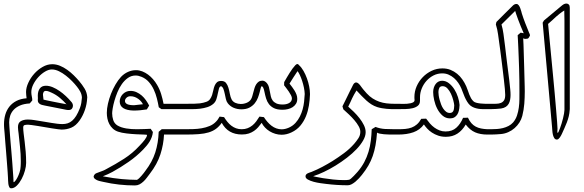

<svg xmlns="http://www.w3.org/2000/svg" viewBox="-20 -749 3207 1054"><path d="M348.1 -172.9Q330.6 -193.4 309.3 -211.2Q288.1 -229 263.2 -240.2Q258.8 -242.2 249.5 -246.1Q240.2 -250 231.9 -250Q222.7 -250 219.2 -243.2Q215.8 -236.3 215.8 -229.5Q215.8 -222.7 217.3 -215.8Q218.8 -209 218.8 -202.1Q226.1 -200.2 238 -197.8Q250 -195.3 263.9 -192.4Q277.8 -189.5 292 -186.8Q306.2 -184.1 317.4 -181.9Q328.6 -179.7 335.9 -178.5Q343.3 -177.2 343.3 -177.2ZM370.1 -191.4Q380.4 -181.2 380.4 -168Q380.4 -159.7 374.8 -152.3Q369.1 -145 356 -145Q348.1 -145 339.6 -147Q331.1 -148.9 325.7 -149.9Q276.4 -159.2 226.6 -169.4Q220.2 -170.9 213.4 -172.4Q206.5 -173.8 200.7 -177Q194.8 -180.2 191.2 -185.3Q187.5 -190.4 187.5 -198.7Q187.5 -202.1 187.7 -204.6Q188 -207 188 -209.5Q188 -214.4 187.7 -217.5Q187.5 -220.7 187.5 -224.1Q187.5 -248 198.5 -263.2Q209.5 -278.3 231.9 -278.3Q250 -278.3 269.3 -270.3Q288.6 -262.2 306.9 -249.5Q325.2 -236.8 341.6 -221.4Q357.9 -206.1 370.1 -191.4ZM429.7 -213.4Q428.7 -231 420.7 -245.8Q412.6 -260.7 401.9 -273.9Q391.6 -287.1 376 -303.2Q360.4 -319.3 342 -333.7Q323.7 -348.1 303.7 -357.9Q283.7 -367.7 264.2 -367.7Q247.1 -367.7 227.3 -356Q207.5 -344.2 190.7 -325.9Q173.8 -307.6 162.8 -285.6Q151.9 -263.7 151.9 -243.2Q151.9 -231.4 154.5 -220.2Q157.2 -209 157.2 -197.8Q153.3 -193.4 150.1 -189.2Q147 -185.1 143.1 -181.2Q110.8 -179.2 89.4 -169.7Q67.9 -160.2 54.7 -145.8Q41.5 -131.3 35.9 -113.8Q30.3 -96.2 30.3 -77.6Q30.3 -71.3 31.5 -54Q32.7 -36.6 34.4 -13.7Q36.1 9.3 38.3 34.7Q40.5 60.1 42.5 83.3Q44.4 106.4 45.9 124.5Q47.4 142.6 47.9 149.9Q48.3 157.2 49.1 167.2Q49.8 177.2 50.5 187.7Q51.3 198.2 52 208.3Q52.7 218.3 53.2 225.6L54.2 249Q54.2 251 55.7 251Q58.1 251 64.2 243.7Q70.3 236.3 76.4 224.1Q82.5 211.9 87.6 196.3Q92.8 180.7 93.3 164.1Q93.8 157.2 94 150.1Q94.2 143.1 94.2 135.7Q94.2 96.2 89.8 57.1Q85.4 18.1 82 -17.1Q81.1 -24.9 79.8 -33.7Q78.6 -42.5 78.6 -50.8Q78.6 -74.7 94 -83.7Q109.4 -92.8 132.8 -92.8Q150.4 -92.8 168 -89.8Q185.5 -86.9 195.3 -85.4Q210.9 -83 227.8 -80.1Q244.6 -77.1 261.2 -74.5Q277.8 -71.8 293.7 -69.8Q309.6 -67.9 322.8 -67.9Q337.9 -67.9 351.1 -72Q364.3 -76.2 376 -86.2Q387.7 -96.2 398.2 -113Q408.7 -129.9 418.5 -155.3Q423.8 -169.4 426.3 -183.8Q428.7 -198.2 429.7 -213.4ZM458.5 -210Q457 -177.7 446.3 -146Q435.5 -114.3 417.5 -88.4Q396.5 -58.6 371.3 -48.1Q346.2 -37.6 318.4 -37.6Q312.5 -37.6 298.3 -39.6Q284.2 -41.5 265.4 -44.4Q246.6 -47.4 226.1 -51Q205.6 -54.7 186.8 -57.6Q168 -60.5 153.8 -62.5Q139.6 -64.5 133.8 -64.5Q122.1 -64.5 114.7 -62.3Q107.4 -60.1 107.4 -48.8Q107.4 -35.2 109.9 -15.1Q112.3 4.9 115.5 30Q118.7 55.2 121.1 84.5Q123.5 113.8 123.5 145.5Q123.5 163.6 116.9 187.5Q110.4 211.4 98.9 233.2Q87.4 254.9 72.5 269.8Q57.6 284.7 41.5 284.7Q34.2 284.7 30.8 277.6Q27.3 270.5 25.9 261Q24.4 251.5 24.4 241.9Q24.4 232.4 23.9 227.1Q23.4 217.3 22 195.6Q20.5 173.8 18.3 146.2Q16.1 118.7 13.7 88.1Q11.2 57.6 9 30.8Q6.8 3.9 5.4 -16.4Q3.9 -36.6 2.9 -44.4Q2.4 -50.3 2.2 -56.2Q2 -62 2 -67.4Q2 -94.7 9 -119.4Q16.1 -144 31.2 -163.3Q46.4 -182.6 69.8 -194.8Q93.3 -207 126 -209.5Q125 -218.3 124 -226.8Q123 -235.4 123 -243.7Q123 -267.6 135.3 -294.4Q147.5 -321.3 167.7 -344Q188 -366.7 213.9 -381.6Q239.7 -396.5 266.6 -396.5Q288.6 -396.5 309.3 -387.9Q330.1 -379.4 349.1 -365.7Q368.2 -352.1 384.8 -335.7Q401.4 -319.3 414.6 -303.7Q431.2 -284.2 444.3 -262.7Q457.5 -241.2 459 -214.8Z M764.6 -176.8Q761.2 -183.6 755.1 -191.2Q749 -198.7 740.2 -205.3Q731.4 -211.9 720.5 -216.3Q709.5 -220.7 696.3 -220.7Q683.1 -220.7 674.6 -212.6Q666 -204.6 666 -194.8Q666 -183.6 678 -177.5Q689.9 -171.4 716.3 -171.4ZM786.1 -148.4Q768.1 -145.5 749.8 -143.8Q731.4 -142.1 712.9 -142.1Q676.3 -143.1 656.7 -155.5Q637.2 -168 637.2 -192.4Q637.2 -202.6 641.4 -212.9Q645.5 -223.1 653.3 -231.4Q661.1 -239.7 671.9 -244.9Q682.6 -250 696.3 -250Q713.9 -250 729.5 -242.9Q745.1 -235.8 758.1 -224.6Q771 -213.4 781.2 -198.7Q791.5 -184.1 798.8 -169.4ZM866.2 -149.9 851.6 -160.2Q847.7 -183.1 841.3 -208.5Q835 -233.9 824.2 -257.1Q813.5 -280.3 797.1 -298.8Q780.8 -317.4 757.3 -327.1Q739.7 -334.5 724.6 -334.5Q701.2 -334.5 682.4 -321.3Q663.6 -308.1 649.2 -287.8Q634.8 -267.6 624.8 -243.2Q614.7 -218.8 608.2 -195.6Q601.6 -172.4 598.6 -153.8Q595.7 -135.3 595.7 -127Q595.7 -107.9 601.6 -89.8Q607.4 -71.8 623.5 -61Q633.8 -54.7 646.2 -50.5Q658.7 -46.4 672.9 -43.9Q687 -41.5 702.1 -40.5Q717.3 -39.6 731.9 -39.6Q753.4 -39.6 772.7 -40.5Q792 -41.5 807.1 -42Q810.1 -37.6 813.2 -33.2Q816.4 -28.8 819.3 -24.4Q817.9 -9.8 813.2 3.2Q808.6 16.1 801.3 28.1Q793.9 40 784.7 51Q775.4 62 765.6 72.3Q729.5 109.4 686 139.6Q642.6 169.9 597.2 194.8Q583 202.6 571 207.8Q559.1 212.9 544.4 218.8Q574.7 224.6 600.3 228.3Q626 231.9 648.4 234.1Q670.9 236.3 691.4 237.1Q711.9 237.8 731.9 238.3Q737.8 235.4 744.4 229Q751 222.7 757.3 215.3Q763.7 208 769.3 200.7Q774.9 193.4 778.3 188.5Q815.9 139.6 832.5 87.6Q849.1 35.6 851.1 -25.4L867.7 -39.6H993.2Q1000.5 -39.6 1004.2 -34.9Q1007.8 -30.3 1007.8 -24.9Q1007.8 -19.5 1004.4 -14.9Q1001 -10.3 993.7 -10.3H880.4Q877.9 44.4 860.6 98.1Q843.3 151.9 802.2 205.1Q793.9 215.8 785.4 227.3Q776.9 238.8 766.8 248Q756.8 257.3 745.6 263.2Q734.4 269 720.2 269Q677.7 269 633.5 264.2Q589.4 259.3 547.4 249.5Q542 248 533 246.3Q523.9 244.6 515.4 241.2Q506.8 237.8 500.5 232.4Q494.1 227.1 494.1 218.8Q498.5 206.1 508.5 202.1Q518.6 198.2 528.8 194.3Q535.2 191.9 539.3 190.4Q543.5 189 547.4 187.3Q551.3 185.5 555.4 183.6Q559.6 181.6 565.4 178.2Q613.8 152.8 660.9 122.6Q708 92.3 745.1 51.8Q753.4 43 761 34.7Q768.6 26.4 774.4 18.6Q780.3 10.7 783.7 3.9Q787.1 -2.9 787.1 -8.3Q787.1 -9.8 769.8 -10.3Q752.4 -10.7 727.5 -12Q702.6 -13.2 675.3 -16.4Q647.9 -19.5 627.4 -26.4Q610.8 -32.2 599.1 -43.2Q587.4 -54.2 580.1 -68.1Q572.8 -82 569.6 -97.9Q566.4 -113.8 566.4 -129.4Q566.4 -152.3 572.5 -179.4Q578.6 -206.5 589.1 -233.4Q599.6 -260.3 613.8 -284.7Q627.9 -309.1 644 -326.7Q661.1 -344.7 682.4 -354.2Q703.6 -363.8 726.6 -363.8Q744.1 -363.8 761 -357.2Q777.8 -350.6 792.7 -339.6Q807.6 -328.6 820.3 -314Q833 -299.3 842.3 -283.2Q856.4 -259.3 864.5 -232.9Q872.6 -206.5 877.9 -179.2H993.2Q1000.5 -179.2 1004.2 -174.6Q1007.8 -169.9 1007.8 -164.6Q1007.8 -159.2 1004.2 -154.5Q1000.5 -149.9 993.2 -149.9Z M998 -179.2Q1029.3 -179.2 1047.6 -179.7Q1065.9 -180.2 1077.4 -181.6Q1088.9 -183.1 1096.2 -185.1Q1103.5 -187 1112.3 -189.9Q1125.5 -194.3 1132.8 -204.6Q1140.1 -214.8 1144.3 -227.5Q1148.4 -240.2 1151.1 -253.9Q1153.8 -267.6 1158.4 -278.8Q1163.1 -290 1171.1 -297.4Q1179.2 -304.7 1193.8 -304.7Q1211.9 -304.7 1220.7 -293.7Q1229.5 -282.7 1234.1 -266.8Q1238.8 -251 1241.9 -233.4Q1245.1 -215.8 1251.5 -203.1Q1258.3 -190.4 1272.2 -184.3Q1286.1 -178.2 1301.8 -178.2Q1318.8 -178.2 1334.5 -184.8Q1350.1 -191.4 1357.9 -204.1Q1362.3 -211.4 1365.2 -221.7Q1368.2 -231.9 1371.1 -243.4Q1374 -254.9 1377.4 -266.1Q1380.9 -277.3 1386.5 -286.1Q1392.1 -294.9 1400.1 -300.5Q1408.2 -306.2 1420.4 -306.2Q1433.6 -306.2 1445.3 -292.5Q1453.1 -283.2 1456.3 -270.8Q1459.5 -258.3 1461.7 -245.4Q1463.9 -232.4 1466.8 -219.7Q1469.7 -207 1476.8 -197.3Q1483.9 -187.5 1496.8 -181.4Q1509.8 -175.3 1532.2 -175.3Q1541.5 -175.3 1550.5 -177.2Q1559.6 -179.2 1566.7 -183.1Q1573.7 -187 1578.1 -193.4Q1582.5 -199.7 1582.5 -209Q1582.5 -216.3 1577.4 -226.3Q1572.3 -236.3 1565.2 -246.6Q1558.1 -256.8 1551 -266.1Q1543.9 -275.4 1539.6 -280.8Q1539.6 -285.2 1539.8 -289.6Q1540 -293.9 1540 -298.3Q1540.5 -298.8 1544.7 -306.4Q1548.8 -314 1555.4 -325Q1562 -335.9 1569.8 -348.6Q1577.6 -361.3 1585.7 -372.3Q1593.8 -383.3 1600.6 -390.4Q1607.4 -397.5 1611.8 -397.5Q1617.7 -397.5 1621.6 -391.1Q1635.3 -378.9 1646.2 -359.6Q1657.2 -340.3 1665 -318.6Q1672.9 -296.9 1677.2 -274.7Q1681.6 -252.4 1681.6 -234.4V-229.5Q1680.7 -200.7 1675.8 -169.9Q1670.9 -139.2 1659.7 -111.1Q1648.4 -83 1629.2 -59.6Q1609.9 -36.1 1579.6 -22Q1552.7 -9.3 1525.9 -9.3Q1508.3 -9.3 1491.5 -14.4Q1474.6 -19.5 1460.2 -28.3Q1445.8 -37.1 1434.6 -49.1Q1423.3 -61 1416.5 -74.7Q1407.2 -62 1397.2 -50.5Q1387.2 -39.1 1374.5 -30.3Q1361.8 -21.5 1345.7 -16.1Q1329.6 -10.7 1307.6 -10.7Q1231.9 -10.7 1197.3 -74.7Q1183.1 -54.7 1166 -42Q1148.9 -29.3 1125.7 -22.2Q1102.5 -15.1 1071.5 -12.7Q1040.5 -10.3 998 -10.3H983.4Q976.1 -10.3 972.4 -14.9Q968.8 -19.5 968.8 -24.9Q968.8 -30.3 972.4 -34.9Q976.1 -39.6 983.4 -39.6H998Q1018.1 -39.6 1041.3 -40.3Q1064.5 -41 1087.4 -44.9Q1110.4 -48.8 1130.9 -57.4Q1151.4 -65.9 1166 -81.5Q1169.9 -85.4 1172.4 -88.6Q1174.8 -91.8 1176.8 -94.7Q1178.7 -97.7 1180.7 -101.1Q1182.6 -104.5 1185.5 -108.9Q1191.9 -107.9 1197.8 -107.4Q1203.6 -106.9 1210 -106Q1218.8 -91.8 1228.8 -79.6Q1238.8 -67.4 1250.5 -58.6Q1262.2 -49.8 1276.1 -44.7Q1290 -39.6 1306.6 -39.6Q1324.7 -39.6 1339.1 -45.2Q1353.5 -50.8 1365.2 -60.3Q1377 -69.8 1386.5 -82.5Q1396 -95.2 1404.3 -108.9Q1410.6 -107.9 1416.5 -107.4Q1422.4 -106.9 1428.7 -106Q1437.5 -92.3 1448 -80.1Q1458.5 -67.9 1470.7 -58.6Q1482.9 -49.3 1497.1 -44.2Q1511.2 -39.1 1526.4 -39.1Q1544.9 -39.1 1565.9 -48.3Q1586.9 -57.6 1602.1 -74.2Q1616.7 -90.3 1626.2 -109.4Q1635.7 -128.4 1641.4 -148.9Q1647 -169.4 1649.4 -190.7Q1651.9 -211.9 1652.8 -232.9Q1652.3 -249 1648.4 -268.1Q1644.5 -287.1 1638.7 -304.9Q1632.8 -322.8 1626 -337.2Q1619.1 -351.6 1613.3 -358.4Q1600.1 -338.9 1590.3 -323.5Q1580.6 -308.1 1569.3 -290Q1576.2 -281.2 1583.5 -271.5Q1590.8 -261.7 1597.2 -251.2Q1603.5 -240.7 1607.7 -229.5Q1611.8 -218.3 1611.8 -206.5Q1611.8 -190.4 1604.7 -179.2Q1597.7 -168 1586.2 -160.6Q1574.7 -153.3 1560.3 -149.9Q1545.9 -146.5 1531.2 -146.5Q1502.4 -146.5 1484.6 -155Q1466.8 -163.6 1456.3 -177.5Q1445.8 -191.4 1440.7 -208.7Q1435.5 -226.1 1432.1 -243.2Q1428.7 -260.7 1424.8 -268.1Q1420.9 -275.4 1417 -275.4Q1413.6 -275.4 1411.4 -266.1Q1409.2 -256.8 1405.5 -242.7Q1401.9 -228.5 1395.8 -212.2Q1389.6 -195.8 1378.2 -181.6Q1366.7 -167.5 1349.1 -158.2Q1331.5 -148.9 1304.7 -148.9Q1282.7 -148.9 1262.9 -157.2Q1243.2 -165.5 1230.5 -182.1Q1223.1 -191.4 1220 -205.6Q1216.8 -219.7 1213.9 -233.9Q1210.9 -248 1206.8 -259.8Q1202.6 -271.5 1193.8 -275.9Q1185.5 -274.4 1182.1 -262.9Q1178.7 -251.5 1175.8 -236.1Q1172.9 -220.7 1168 -205.1Q1163.1 -189.5 1151.4 -179.2Q1137.2 -167 1118.2 -160.9Q1099.1 -154.8 1078.4 -152.3Q1057.6 -149.9 1036.6 -149.9Q1015.6 -149.9 998 -149.9H983.4Q976.1 -149.9 972.4 -154.5Q968.8 -159.2 968.8 -164.6Q968.8 -169.9 972.4 -174.6Q976.1 -179.2 983.4 -179.2Z M2146.5 -149.9Q2137.2 -149.9 2125.7 -150.1Q2114.3 -150.4 2101.8 -151.6Q2089.4 -152.8 2076.4 -155Q2063.5 -157.2 2050.8 -161.1Q2033.2 -167 2019 -176Q2004.9 -185.1 1991.7 -196.8Q1978.5 -208.5 1965.3 -222.4Q1952.1 -236.3 1937 -252.4Q1929.2 -239.7 1923.3 -229.2Q1917.5 -218.8 1912.8 -208.7Q1908.2 -198.7 1903.3 -187.7Q1898.4 -176.8 1891.6 -163.6Q1905.8 -151.4 1922.4 -135Q1939 -118.7 1953.4 -100.3Q1967.8 -82 1977.5 -62.3Q1987.3 -42.5 1987.3 -23.4Q1987.3 -2 1973.6 22Q1960 45.9 1937.3 69.8Q1914.6 93.8 1884.8 116.7Q1855 139.6 1823 159.4Q1791 179.2 1759 194.3Q1727.1 209.5 1699.2 218.3Q1698.7 218.3 1713.6 221.7Q1728.5 225.1 1752.7 229Q1776.9 232.9 1807.4 236.3Q1837.9 239.7 1869.1 239.7Q1877 239.7 1883.8 239.3Q1890.6 238.8 1896 237.8Q1899.9 237.3 1907.2 231Q1914.6 224.6 1921.9 217Q1929.2 209.5 1935.3 202.6Q1941.4 195.8 1942.9 194.3Q1964.8 168.9 1979.5 141.4Q1994.1 113.8 2002.9 84.5Q2011.7 55.2 2015.6 23.9Q2019.5 -7.3 2020.5 -39.6Q2025.9 -43 2031 -45.9Q2036.1 -48.8 2041.5 -52.2Q2066.9 -42.5 2093.3 -41Q2119.6 -39.6 2146.5 -39.6H2161.1Q2168.5 -39.6 2172.1 -34.9Q2175.8 -30.3 2175.8 -24.9Q2175.8 -19.5 2172.1 -14.9Q2168.5 -10.3 2161.1 -10.3H2146.5Q2131.8 -10.3 2116.5 -10.5Q2101.1 -10.7 2087.9 -12Q2074.7 -13.2 2064.7 -15.4Q2054.7 -17.6 2049.8 -21Q2046.9 17.6 2041.3 48.8Q2035.6 80.1 2026.1 107.4Q2016.6 134.8 2002.2 159.7Q1987.8 184.6 1966.8 210.9Q1960 219.7 1950.7 229.7Q1941.4 239.7 1931.2 248.3Q1920.9 256.8 1910.2 262.5Q1899.4 268.1 1889.6 268.1Q1830.6 268.1 1771 260.7Q1758.8 259.3 1739.5 256.6Q1720.2 253.9 1701.9 249Q1683.6 244.1 1670.4 236.8Q1657.2 229.5 1657.2 219.2Q1657.2 212.9 1660.6 209Q1664.1 205.1 1669.2 202.4Q1674.3 199.7 1680.2 198Q1686 196.3 1690.9 194.3Q1721.2 182.1 1749.5 167Q1777.8 151.9 1805.7 134.8Q1837.4 114.7 1868.4 91.8Q1899.4 68.8 1924.3 40.5Q1936.5 26.4 1947.3 10Q1958 -6.3 1958 -25.4Q1958 -40 1948.7 -56.4Q1939.5 -72.8 1925.5 -89.1Q1911.6 -105.5 1895.3 -120.8Q1878.9 -136.2 1865.2 -148.4Q1863.8 -152.3 1862.5 -156.7Q1861.3 -161.1 1859.9 -165.5Q1862.3 -169.9 1866.7 -179Q1871.1 -188 1876.7 -199.2Q1882.3 -210.4 1888.4 -223.1Q1894.5 -235.8 1900.1 -247.1Q1905.8 -258.3 1910.4 -267.3Q1915 -276.4 1917 -280.8Q1920.9 -289.1 1925.5 -292.7Q1930.2 -296.4 1934.6 -296.4Q1940.4 -296.4 1946 -292Q1951.7 -287.6 1956.5 -281.5Q1961.4 -275.4 1965.8 -269Q1970.2 -262.7 1973.6 -258.8L1992.7 -236.8Q2008.8 -219.2 2026.1 -208.3Q2043.5 -197.3 2062.3 -190.7Q2081.1 -184.1 2102.1 -181.6Q2123 -179.2 2146.5 -179.2H2161.1Q2168.5 -179.2 2172.1 -174.6Q2175.8 -169.9 2175.8 -164.6Q2175.8 -159.2 2172.1 -154.5Q2168.5 -149.9 2161.1 -149.9Z M2473.6 -170.9Q2472.7 -181.6 2468 -199.5Q2463.4 -217.3 2455.6 -234.1Q2447.8 -251 2436.3 -263.4Q2424.8 -275.9 2409.7 -275.9Q2396 -275.9 2391.4 -266.1Q2386.7 -256.3 2386.7 -243.7Q2386.7 -236.8 2388.2 -225.6Q2389.6 -214.4 2393.1 -201.7Q2396.5 -189 2401.4 -176Q2406.2 -163.1 2413.3 -152.6Q2420.4 -142.1 2429.2 -135.5Q2438 -128.9 2449.2 -128.9Q2457.5 -128.9 2462.4 -132.6Q2467.3 -136.2 2469.5 -142.1Q2471.7 -147.9 2472.4 -155.5Q2473.1 -163.1 2473.6 -170.9ZM2502.4 -167.5Q2502 -153.8 2499 -141.6Q2496.1 -129.4 2490 -119.9Q2483.9 -110.4 2474.1 -104.7Q2464.4 -99.1 2450.2 -99.1Q2426.8 -99.1 2409.4 -114.3Q2392.1 -129.4 2380.6 -151.6Q2369.1 -173.8 2363.5 -199Q2357.9 -224.1 2357.9 -243.7Q2357.9 -256.8 2361.6 -268.1Q2365.2 -279.3 2371.6 -287.8Q2377.9 -296.4 2387 -301Q2396 -305.7 2406.7 -305.7Q2427.2 -305.7 2444.3 -292.2Q2461.4 -278.8 2474.1 -258.8Q2486.8 -238.8 2494.1 -215.6Q2501.5 -192.4 2502.9 -172.4ZM2655.8 -10.3Q2616.7 -10.3 2588.4 -22.5Q2560.1 -34.7 2536.6 -65.4Q2518.1 -33.2 2491.2 -15.6Q2464.4 2 2427.7 2Q2404.3 2 2385.3 -4.6Q2366.2 -11.2 2351.1 -21.2Q2335.9 -31.2 2325 -43.2Q2314 -55.2 2307.1 -65.9Q2285.2 -35.6 2249.3 -22.9Q2213.4 -10.3 2166 -10.3H2151.4Q2144 -10.3 2140.4 -14.9Q2136.7 -19.5 2136.7 -24.9Q2136.7 -30.3 2140.4 -34.9Q2144 -39.6 2151.4 -39.6H2166Q2187.5 -39.6 2205.6 -41.3Q2223.6 -43 2239.5 -48.8Q2255.4 -54.7 2268.6 -66.2Q2281.7 -77.6 2292.5 -96.7Q2299.3 -97.2 2305.9 -97.2Q2312.5 -97.2 2319.3 -97.7Q2329.1 -84 2340.3 -71Q2351.6 -58.1 2364.7 -48.6Q2377.9 -39.1 2393.1 -33.2Q2408.2 -27.3 2425.8 -27.3Q2462.4 -27.3 2485.1 -47.9Q2507.8 -68.4 2522 -102.1Q2528.8 -102.5 2535.4 -102.5Q2542 -102.5 2548.8 -103Q2557.1 -85 2567.6 -73Q2578.1 -61 2591.3 -54Q2604.5 -46.9 2620.6 -43.7Q2636.7 -40.5 2655.8 -39.6H2670.4Q2677.7 -39.6 2681.4 -34.9Q2685.1 -30.3 2685.1 -24.9Q2685.1 -19.5 2681.4 -14.9Q2677.7 -10.3 2670.4 -10.3ZM2655.8 -149.9Q2643.6 -149.9 2630.9 -149.9Q2618.2 -149.9 2606.2 -151.9Q2594.2 -153.8 2582.8 -158Q2571.3 -162.1 2561 -170.4Q2551.8 -178.7 2544.2 -191.2Q2536.6 -203.6 2530.8 -217Q2524.9 -230.5 2520.5 -242.9Q2516.1 -255.4 2512.7 -263.2Q2505.9 -279.3 2495.6 -294.2Q2485.4 -309.1 2472.2 -320.6Q2459 -332 2442.9 -339.1Q2426.8 -346.2 2407.7 -346.2Q2382.3 -346.2 2360.1 -335Q2337.9 -323.7 2321.3 -305.2Q2304.7 -286.6 2295.2 -263.2Q2285.6 -239.7 2285.6 -214.8V-196.3Q2285.6 -178.2 2274.2 -168.7Q2262.7 -159.2 2245.1 -155Q2227.5 -150.9 2206.5 -150.4Q2185.5 -149.9 2166 -149.9H2151.4Q2144 -149.9 2140.4 -154.5Q2136.7 -159.2 2136.7 -164.6Q2136.7 -169.9 2140.4 -174.6Q2144 -179.2 2151.4 -179.2H2166Q2171.4 -179.2 2178.2 -179Q2185.1 -178.7 2193.4 -178.7Q2203.6 -178.7 2214.6 -179.4Q2225.6 -180.2 2234.9 -182.4Q2244.1 -184.6 2250 -188.5Q2255.9 -192.4 2255.9 -199.2Q2255.4 -203.6 2255.1 -207.8Q2254.9 -211.9 2254.9 -216.3Q2254.9 -247.1 2267.3 -275.4Q2279.8 -303.7 2300.8 -325.4Q2321.8 -347.2 2349.6 -360.4Q2377.4 -373.5 2408.7 -373.5Q2433.1 -373.5 2453.1 -365.5Q2473.1 -357.4 2489.5 -344Q2505.9 -330.6 2518.3 -312.7Q2530.8 -294.9 2539.6 -274.9Q2544.9 -262.7 2548.6 -251.5Q2552.2 -240.2 2556.4 -229.7Q2560.5 -219.2 2565.7 -210Q2570.8 -200.7 2579.6 -192.4Q2585 -187.5 2595.5 -184.8Q2606 -182.1 2617.7 -180.9Q2629.4 -179.7 2639.9 -179.4Q2650.4 -179.2 2655.8 -179.2H2670.4Q2677.7 -179.2 2681.4 -174.6Q2685.1 -169.9 2685.1 -164.6Q2685.1 -159.2 2681.4 -154.5Q2677.7 -149.9 2670.4 -149.9Z M2675.3 -179.2Q2690.9 -179.2 2704.8 -179.4Q2718.8 -179.7 2729.7 -184.1Q2740.7 -188.5 2747.1 -198.5Q2753.4 -208.5 2753.4 -228Q2753.4 -238.8 2751.5 -260.5Q2749.5 -282.2 2746.3 -309.8Q2743.2 -337.4 2739.5 -367.4Q2735.8 -397.5 2732.4 -424.8Q2729 -452.1 2726.1 -473.6Q2723.1 -495.1 2721.7 -505.4Q2717.8 -533.2 2714.1 -560.8Q2710.4 -588.4 2702.1 -614.7Q2703.1 -618.7 2703.6 -621.8Q2704.1 -625 2705.1 -628.4Q2728 -651.4 2750.2 -673.6Q2772.5 -695.8 2795.4 -718.3Q2799.3 -722.2 2804 -724.6Q2808.6 -727.1 2815.4 -727.1Q2822.3 -727.1 2827.4 -720.2Q2832.5 -713.4 2835.9 -704.3Q2839.4 -695.3 2841.6 -686.8Q2843.8 -678.2 2844.7 -674.8Q2853 -648.4 2863.5 -621.6Q2874 -594.7 2884.8 -568.4Q2886.2 -565.4 2887.9 -561.8Q2889.6 -558.1 2889.6 -554.7Q2884.8 -543.9 2880.9 -539.8Q2877 -535.6 2865.7 -535.6Q2861.3 -535.6 2859.1 -536.1Q2856.9 -536.6 2856 -537.1Q2855 -537.6 2854.2 -538.1Q2853.5 -538.6 2852.1 -538.6Q2853 -527.8 2853.8 -503.7Q2854.5 -479.5 2855.5 -449.2Q2856.4 -418.9 2857.4 -385.5Q2858.4 -352.1 2859.1 -323.2Q2859.9 -294.4 2860.4 -273.7Q2860.8 -252.9 2860.8 -247.1Q2860.8 -212.9 2858.2 -179.4Q2855.5 -146 2847.2 -112.8Q2842.3 -93.8 2831.3 -76.4Q2820.3 -59.1 2804.9 -45.7Q2789.6 -32.2 2770.5 -23.7Q2751.5 -15.1 2730.5 -13.2Q2719.2 -12.2 2703.1 -11.2Q2687 -10.3 2675.3 -10.3H2660.6Q2653.3 -10.3 2649.7 -14.9Q2646 -19.5 2646 -24.9Q2646 -30.3 2649.7 -34.9Q2653.3 -39.6 2660.6 -39.6H2675.3Q2690.9 -39.6 2707.8 -40.8Q2724.6 -42 2740.7 -45.9Q2756.8 -49.8 2771.5 -57.4Q2786.1 -64.9 2796.9 -77.1Q2811 -93.8 2818.1 -115Q2825.2 -136.2 2828.1 -158.7Q2831.1 -181.2 2831.3 -203.4Q2831.5 -225.6 2831.5 -244.1Q2831.5 -275.4 2831.1 -308.8Q2830.6 -342.3 2829.6 -374.5Q2828.6 -406.7 2827.4 -436.3Q2826.2 -465.8 2825.2 -490Q2824.2 -514.2 2823.2 -531.2Q2822.3 -548.3 2821.8 -555.7Q2825.7 -559.6 2829.8 -562.7Q2834 -565.9 2838.4 -569.8L2855 -566.4Q2847.2 -584 2839.1 -603.8Q2831.1 -623.5 2824.5 -641.1Q2817.9 -658.7 2813.5 -671.9Q2809.1 -685.1 2808.1 -689L2732.9 -614.7Q2740.2 -589.8 2743.7 -563.7Q2747.1 -537.6 2750.5 -511.7Q2751 -509.8 2752.9 -492.7Q2754.9 -475.6 2757.8 -451.2Q2760.7 -426.8 2764.2 -398.9Q2767.6 -371.1 2770.8 -347.2Q2773.9 -323.2 2775.9 -306.6Q2777.8 -290 2777.8 -288.6Q2779.3 -274.4 2781 -258.8Q2782.7 -243.2 2782.7 -227.5Q2782.7 -214.8 2780.5 -202.4Q2778.3 -189.9 2772.7 -179.7Q2767.1 -169.4 2756.8 -162.6Q2746.6 -155.8 2730.5 -153.3Q2717.8 -151.9 2702.9 -150.9Q2688 -149.9 2675.3 -149.9H2660.6Q2653.3 -149.9 2649.7 -154.5Q2646 -159.2 2646 -164.6Q2646 -169.9 2649.7 -174.6Q2653.3 -179.2 2660.6 -179.2Z M3107.4 -145Q3106.4 -127.4 3102.3 -110.6Q3098.1 -93.8 3092 -77.4Q3085.9 -61 3078.6 -45.4Q3071.3 -29.8 3064.5 -14.2Q3063 -11.2 3060.3 -5.9Q3057.6 -0.5 3054 4.6Q3050.3 9.8 3046.1 13.4Q3042 17.1 3037.1 17.1Q3027.8 17.1 3022.7 9Q3017.6 1 3015.1 -10Q3012.7 -21 3012 -32.2Q3011.2 -43.5 3010.7 -49.8Q2998 -194.8 2984.9 -337.4Q2971.7 -480 2959 -624.5Q2960.9 -627.4 2962.6 -630.6Q2964.4 -633.8 2966.3 -636.7L3065.9 -719.7Q3078.1 -729.5 3089.4 -729.5Q3097.2 -729.5 3102.5 -724.1Q3107.9 -718.8 3107.9 -706.1V-149.9ZM3078.6 -148.4V-636.7L3077.6 -691.4Q3064 -683.1 3053 -674.3Q3042 -665.5 3031.7 -656.5Q3021.5 -647.5 3011.5 -637.7Q3001.5 -627.9 2988.8 -617.7Q2989.3 -613.3 2991.7 -587.9Q2994.1 -562.5 2997.8 -523.9Q3001.5 -485.4 3006.1 -437Q3010.7 -388.7 3015.6 -338.1Q3020.5 -287.6 3024.9 -238.3Q3029.3 -189 3032.7 -148.2Q3036.1 -107.4 3038.3 -79.1Q3040.5 -50.8 3040.5 -42Q3040.5 -37.1 3040 -33.2Q3039.6 -29.3 3039.6 -26.9Q3039.6 -19.5 3041.5 -19.5Q3043.5 -19.5 3046.9 -26.9Q3050.3 -34.2 3054.4 -45.7Q3058.6 -57.1 3063 -71.3Q3067.4 -85.4 3070.8 -99.6Q3074.2 -113.8 3076.4 -126Q3078.6 -138.2 3078.6 -145.5Z"/></svg>

Font: XB Kayhan Pook
Style: Regular
Weight: 700
Designer: Behnam
Foundry: Irmug
Version: Version 7.300 2009